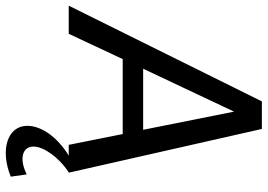

<svg xmlns="http://www.w3.org/2000/svg" viewBox="-183 -567 942 676"><g transform="rotate(90 288.0 -229.0)"><path d="M-30 0H69L158 -190H422L460 0H498C434 39 393 95 393 146C393 217 480 242 572 204L564 148C507 176 466 162 466 124C466 89 503 35 557 0H558L404 -680H307ZM192 -262 343 -582 407 -262Z"/></g></svg>

Font: Ronzino Oblique
Style: Italic
Weight: 400
Italic angle: -8°
Designer: Nunzio Mazzaferro
Foundry: Collletttivo
Version: Version 1.000;Glyphs 3.3 (3337)